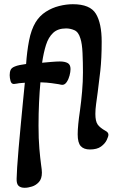

<svg xmlns="http://www.w3.org/2000/svg" viewBox="-20 -700 562 912"><path d="M97 192Q78 192 68 182.5Q58 173 59 148Q59 133 61.5 94.5Q64 56 68.5 3.5Q73 -49 78.5 -106Q84 -163 89 -216Q94 -269 98 -307Q88 -306 79 -305.5Q70 -305 61 -303Q51 -301 46 -301Q34 -301 30 -315.5Q26 -330 26 -343Q26 -358 30.5 -368Q35 -378 50 -384Q59 -388 73.5 -391Q88 -394 104 -396Q108 -455 118 -507Q128 -559 149 -594Q168 -625 197.5 -644Q227 -663 261 -671.5Q295 -680 326 -680Q408 -680 435.5 -634.5Q463 -589 463 -502Q463 -422 456.5 -363.5Q450 -305 444 -261Q440 -232 436.5 -206Q433 -180 433 -159Q433 -124 444 -108.5Q455 -93 482 -78Q495 -71 495 -60Q495 -52 487 -35Q479 -18 460 -4Q441 10 407 10Q378 10 363.5 -6Q349 -22 349 -62Q349 -102 360 -176Q366 -219 370 -266Q374 -313 374 -356Q374 -403 372 -448Q370 -493 362 -517Q353 -548 333.5 -556.5Q314 -565 294 -565Q255 -565 232.5 -544Q210 -523 198.5 -486.5Q187 -450 180 -402Q201 -404 225 -406Q249 -408 264 -408Q288 -408 301.5 -400.5Q315 -393 315 -372Q315 -359 310.5 -341.5Q306 -324 297 -310.5Q288 -297 276 -297Q271 -297 259 -300Q246 -302 225 -305Q204 -308 172 -309Q168 -266 165.5 -213.5Q163 -161 163 -103Q163 -40 167 6Q171 52 175 81Q177 94 178 104Q179 114 179 120Q179 149 165 164.5Q151 180 132 186Q113 192 97 192Z"/></svg>

Font: Akaya Telivigala
Style: Regular
Weight: 400
Designer: Vaishnavi Murthy Yerkadithaya, Juan Luis Blanco Aristondo
Version: Version 1.002; ttfautohint (v1.8.3)